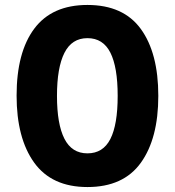

<svg xmlns="http://www.w3.org/2000/svg" viewBox="-20 -745 705 775"><path d="M619 -358Q619 -186 548.5 -88Q478 10 333 10Q189 10 118 -88.5Q47 -187 47 -359Q47 -534 118.5 -629.5Q190 -725 333 -725Q478 -725 548.5 -628Q619 -531 619 -358ZM210 -358Q210 -244 240 -185Q270 -126 333 -126Q396 -126 425.5 -184Q455 -242 455 -358Q455 -474 425.5 -532.5Q396 -591 333 -591Q270 -591 240 -531.5Q210 -472 210 -358Z"/></svg>

Font: Noto Sans Kannada Condensed ExtraBold
Style: Regular
Weight: 800
Width: 3
Designer: Jelle Bosma - Monotype Design Team
Foundry: Monotype Imaging Inc.
Version: Version 2.005; ttfautohint (v1.8.4.7-5d5b)